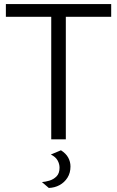

<svg xmlns="http://www.w3.org/2000/svg" viewBox="-20 -688 578 948"><path d="M233 0V-605H9V-668H529V-605H305V0ZM221 240 187 211Q203 210 223.5 204Q244 198 259 183Q274 168 274 140Q274 121 264 103.5Q254 86 231 75L281 54Q306 70 317 90.5Q328 111 328 134Q328 166 313 189.5Q298 213 274 226Q250 239 221 240Z"/></svg>

Font: Atkinson Hyperlegible Next Light
Style: Regular
Weight: 300
Designer: Elliott Scott, Megan Eiswerth, Linus Boman, Theodore Petrosky, Letters from Sweden
Foundry: Applied Design Works, Letters from Sweden
Version: Version 2.001